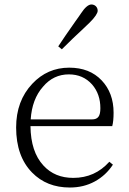

<svg xmlns="http://www.w3.org/2000/svg" viewBox="-20 -823 576 857"><path d="M292 14C333 14 370 5 403 -13C436 -31 463 -56 484 -88L468 -101C425 -53 372 -29 307 -29C252 -29 208 -47 174 -84C136 -125 117 -183 116 -260H481C485 -275 487 -295 487 -320C487 -379 469 -427 434 -464C398 -502 350 -521 289 -521C224 -521 169 -497 124 -449C76 -398 52 -333 52 -254C52 -168 76 -101 123 -53C167 -8 223 14 292 14ZM117 -290C121 -350 139 -399 172 -436C203 -473 242 -491 287 -491C330 -491 364 -476 391 -446C416 -417 428 -382 428 -340C428 -305 418 -290 390 -290ZM256 -603C267 -614 284 -630 306 -652C341 -685 366 -708 381 -723C404 -746 416 -764 416 -775C416 -792 403 -803 388 -803C375 -803 359 -790 342 -764C337 -756 328 -744 316 -727C282 -679 257 -642 240 -616Z"/></svg>

Font: AllPunType ExtraLight
Style: Regular
Weight: 280
Version: 1.0